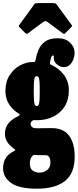

<svg xmlns="http://www.w3.org/2000/svg" viewBox="-22 -934 495 1220"><path d="M12.5 -355Q12.5 -415 39.2 -456.2Q66 -497.5 106 -518.8Q146 -540 186.5 -540Q188.5 -540 189.5 -540Q199.5 -540 201 -542.2Q202.5 -544.5 204 -554.5Q210 -587 223.2 -618.5Q236.5 -650 265.2 -670.5Q294 -691 346 -691Q394.5 -691 423.2 -663.2Q452 -635.5 452 -598Q452 -577.5 444 -556.5Q436 -535.5 420.8 -521.5Q405.5 -507.5 384.5 -507.5Q360.5 -507.5 340.2 -524.5Q320 -541.5 320 -563Q320 -565.5 320.2 -568Q320.5 -570.5 320.5 -572.5Q320.5 -581.5 315.5 -581.5Q306 -581.5 301.5 -564.8Q297 -548 296 -540Q295 -531 296 -527.8Q297 -524.5 303.5 -521.5Q352.5 -500.5 384 -458.5Q415.5 -416.5 415.5 -360Q415.5 -300 388.8 -257.5Q362 -215 315.8 -192.5Q269.5 -170 211.5 -170Q209.5 -170 205 -170.2Q200.5 -170.5 195.5 -171Q188 -171.5 181.5 -165Q178 -161.5 175.2 -157.8Q172.5 -154 172.5 -147Q172.5 -136.5 180.5 -127.8Q188.5 -119 214.5 -119Q233.5 -119 257.2 -119.5Q281 -120 305.5 -120Q380.5 -120 416.5 -72.5Q452.5 -25 452.5 62Q452.5 167.5 390.8 216.2Q329 265 212.5 265Q98 265 47.8 228Q-2.5 191 -2.5 135Q-2.5 60.5 64.5 27.5Q75 22.5 75 19.5Q75 16.5 66.5 10.5Q41 -7 25.2 -30.2Q9.5 -53.5 9.5 -84Q9.5 -124 32 -150.8Q54.5 -177.5 93 -195.5Q103 -200.5 103.2 -204.2Q103.5 -208 95.5 -213Q58 -236.5 35.2 -272.2Q12.5 -308 12.5 -355ZM192.5 -355Q192.5 -313 194.2 -292.8Q196 -272.5 200.2 -266.2Q204.5 -260 211.5 -260Q218.5 -260 222.8 -266.2Q227 -272.5 228.8 -292.8Q230.5 -313 230.5 -355Q230.5 -397 228.8 -417.2Q227 -437.5 222.8 -443.8Q218.5 -450 211.5 -450Q204.5 -450 200.2 -443.8Q196 -437.5 194.2 -417.2Q192.5 -397 192.5 -355ZM298.5 101Q298.5 52 267.5 52H242.5Q234.5 52 226.8 51.8Q219 51.5 210.5 51Q202.5 50.5 196.5 50.2Q190.5 50 185.5 55Q176 64.5 171.8 77.5Q167.5 90.5 167.5 102Q167.5 138 186.5 150.5Q205.5 163 228.5 163Q258 163 278.2 145.8Q298.5 128.5 298.5 101ZM137.5 -725 103 -760Q97.5 -765.5 97.2 -768Q97 -770.5 101.5 -777L195.5 -906Q199.5 -912 205.2 -913.2Q211 -914.5 222 -914.5H314.5Q331.5 -914.5 337.5 -906L433.5 -775Q439 -769.5 429.5 -760L392.5 -723Q387 -717.5 385 -717.8Q383 -718 376.5 -722.5L279 -795Q266 -804.5 254 -795.5L155.5 -722Q147 -715.5 137.5 -725Z"/></svg>

Font: Besley* Condensed Fatface
Style: Regular
Weight: 900
Width: 3
Designer: Owen Earl
Foundry: indestructible type*
Version: Version 3.000; ttfautohint (v1.8.3)